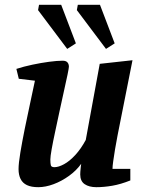

<svg xmlns="http://www.w3.org/2000/svg" viewBox="-20 -767 604 797"><path d="M139 10Q110 10 92 1.5Q74 -7 65.5 -24Q57 -41 57 -65Q57 -89 64.5 -134Q72 -179 83 -233.5Q94 -288 105.5 -340.5Q117 -393 125 -432L58 -440L48 -481Q79 -491 114.5 -498.5Q150 -506 183.5 -510.5Q217 -515 240 -515Q254 -515 260 -508Q266 -501 266 -490Q266 -485 260.5 -458Q255 -431 246 -391.5Q237 -352 227.5 -307Q218 -262 209 -220.5Q200 -179 194.5 -148Q189 -117 189 -105Q189 -89 191 -81Q193 -73 206 -73Q223 -73 246 -85.5Q269 -98 292.5 -123.5Q316 -149 336 -186L394 -502L530 -517L468 -205Q462 -175 457.5 -147Q453 -119 450 -98Q447 -77 447 -66H521V-18Q481 -2 446 4Q411 10 380 10Q350 10 331.5 -2.5Q313 -15 313 -43Q313 -47 313.5 -54.5Q314 -62 315 -71Q316 -80 317 -87Q297 -59 266.5 -37Q236 -15 202.5 -2.5Q169 10 139 10ZM420 -564 299 -725 303 -747H395L456 -587ZM259 -564 138 -725 142 -747H234L295 -587Z"/></svg>

Font: Manuale
Style: Italic
Weight: 400
Italic angle: -11°
Designer: Eduardo Tunni / Pablo Cosgaya
Foundry: Eduardo Tunni / Pablo Cosgaya
Version: Version 1.002